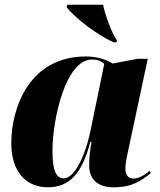

<svg xmlns="http://www.w3.org/2000/svg" viewBox="-20 -786 679 816"><path d="M464 -606H475L477 -614C454 -647 427 -722 418 -766H266L263 -756C295 -712 397 -634 464 -606ZM184 10C276 10 329 -50 364 -183H369C364 -152 359 -126 359 -83C359 -21 398 10 463 10C545 10 582 -20 621 -50L616 -60C599 -45 571 -27 547 -27C527 -27 513 -40 513 -70C513 -98 526 -152 531 -175L608 -536H564L459 -516C431 -533 393 -546 345 -546C103 -546 28 -325 28 -178C28 -61 86 10 184 10ZM251 -28C221 -28 203 -56 203 -144C203 -280 259 -533 371 -533C391 -533 409 -529 423 -514L365 -232C342 -121 296 -28 251 -28Z"/></svg>

Font: Noto Serif Display SemiCondensed Black
Style: Italic
Weight: 900
Width: 4
Italic angle: -12°
Designer: Monotype Design Team
Foundry: Monotype Imaging Inc.
Version: Version 2.009